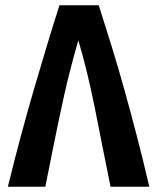

<svg xmlns="http://www.w3.org/2000/svg" viewBox="-20 -713 600 733"><path d="M10 0Q35 -102 60 -195Q85 -288 110 -373.5Q135 -459 159 -538.5Q183 -618 207 -693H357Q381 -618 406 -537Q431 -456 455 -370Q479 -284 503 -191.5Q527 -99 550 0H402Q385 -82 370.5 -157Q356 -232 342 -301Q328 -370 312.5 -434.5Q297 -499 279 -559Q264 -507 250.5 -455Q237 -403 225 -349.5Q213 -296 201.5 -240.5Q190 -185 178 -125Q166 -65 153 0Z"/></svg>

Font: Ubuntu Sans Mono
Style: Bold
Weight: 700
Monospace: yes
Designer: Dalton Maag Ltd
Foundry: Dalton Maag Ltd
Version: Version 1.006